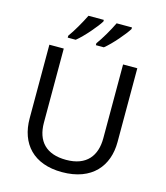

<svg xmlns="http://www.w3.org/2000/svg" viewBox="-135 -1047 1002 1160"><g transform="rotate(15 365.5 -467.0)"><path d="M545 -934V-944H449C428 -899 390 -834 362 -796V-784H412C457 -820 524 -899 545 -934ZM369 -934V-944H273C251 -899 214 -834 186 -796V-784H236C281 -820 348 -899 369 -934ZM640 -252V-714H551V-252C551 -144 496 -68 367 -68C242 -68 180 -135 180 -251V-714H90V-254C90 -95 184 10 362 10C551 10 640 -104 640 -252Z"/></g></svg>

Font: Noto Sans Miao
Style: Regular
Weight: 400
Designer: Monotype Design Team
Foundry: Monotype Imaging Inc.
Version: Version 2.003